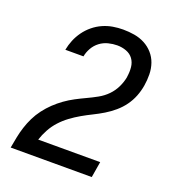

<svg xmlns="http://www.w3.org/2000/svg" viewBox="-135 -849 869 955"><g transform="rotate(20 300.0 -371.5)"><path d="M29 0V-1Q34 -29 39.5 -57Q45 -85 54 -113Q63 -141 76 -167.5Q89 -194 107.5 -218.5Q126 -243 148 -264Q170 -285 194.5 -302.5Q219 -320 245.5 -334Q272 -348 299 -360.5Q326 -373 353 -388Q380 -403 401 -424.5Q422 -446 435 -473Q448 -500 453 -528Q453 -529 453 -529.5Q453 -530 453 -531Q457 -556 454.5 -580.5Q452 -605 438.5 -623.5Q425 -642 402 -650.5Q379 -659 354 -659Q331 -659 307 -653Q283 -647 263 -632Q243 -617 230.5 -595Q218 -573 214 -550H118Q123 -577 133.5 -602.5Q144 -628 160.5 -651Q177 -674 199.5 -692.5Q222 -711 248 -722.5Q274 -734 301 -738.5Q328 -743 354 -743Q385 -743 414.5 -738Q444 -733 469.5 -719.5Q495 -706 514 -684.5Q533 -663 542.5 -635.5Q552 -608 552.5 -577.5Q553 -547 548 -517Q543 -487 532 -459Q521 -431 503 -406Q485 -381 461 -360.5Q437 -340 410.5 -324Q384 -308 356.5 -294.5Q329 -281 302 -265.5Q275 -250 250 -231.5Q225 -213 204 -190Q183 -167 168 -139.5Q153 -112 144 -84H472L458 0Z"/></g></svg>

Font: Iosevka Curly MdExObl
Style: Regular
Weight: 500
Width: 7
Italic angle: -9°
Monospace: yes
Designer: Belleve Invis
Foundry: Belleve Invis
Version: Version 11.1.0; ttfautohint (v1.8.3)